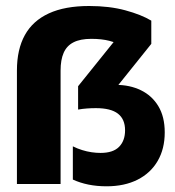

<svg xmlns="http://www.w3.org/2000/svg" viewBox="-20 -623 594 650"><path d="M492.2 -553.1V-474.5L339.7 -284.3L332.7 -332.6Q342.7 -334.3 352.1 -335Q361.5 -335.7 371.5 -335.7Q419.8 -335.7 457.2 -317.4Q494.6 -299.2 516.1 -263.5Q537.7 -227.7 537.7 -174.8Q537.7 -119.2 513.8 -78.1Q489.9 -37 445.7 -14.7Q401.5 7.7 340.7 7.7Q307.9 7.7 279.4 1.9Q250.9 -3.9 226.6 -15.1V-127.6Q242.2 -119.8 258.3 -114.9Q274.3 -109.9 290.1 -107.6Q305.9 -105.3 320.5 -105.3Q362.9 -105.3 383.2 -126Q403.4 -146.7 403.4 -181.9Q403.4 -219.4 379.3 -238.2Q355.1 -256.9 304.7 -256.9Q289 -256.9 274.6 -255.8Q260.2 -254.8 244.4 -252.1V-331.1L403.5 -528.9L403.1 -463.1Q376.8 -477.9 350.5 -484.7Q324.3 -491.5 289.1 -491.5Q251.8 -491.5 228.8 -479.7Q205.9 -468 195.5 -444.2Q185.1 -420.5 185.1 -383.9V0H37.3V-384.2Q37.3 -455.8 64.2 -504.3Q91 -552.7 145.4 -577.7Q199.7 -602.7 281.8 -602.7Q350.7 -602.7 404.6 -588Q458.4 -573.4 492.2 -553.1Z"/></svg>

Font: Encode Sans SC Condensed Thin
Style: Regular
Weight: 100
Width: 3
Designer: Multiple Designers
Foundry: Impallari Type
Version: Version 3.002